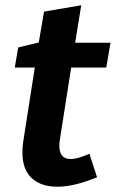

<svg xmlns="http://www.w3.org/2000/svg" viewBox="-20 -696 439 728"><path d="M250 -440 207 -167Q205 -155 205 -143Q205 -93 248 -93Q274 -93 319 -113L348 -24Q262 12 197 12Q136 12 100.5 -20.5Q65 -53 65 -118Q65 -135 68 -159L112 -440H36L49 -516L127 -535L147 -652L288 -676L265 -534H399L383 -440Z"/></svg>

Font: Bitter Pro
Style: Bold Italic
Weight: 700
Italic angle: -9°
Designer: Sol Matas, and Bitter project Authors
Foundry: Sol Matas
Version: Version 1.010